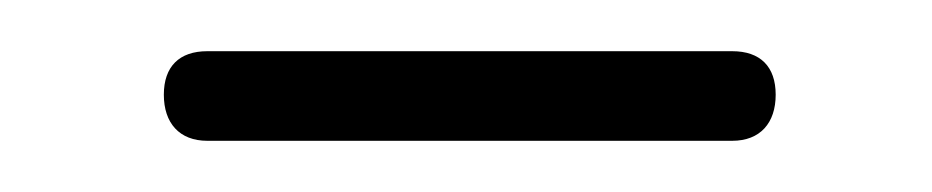

<svg xmlns="http://www.w3.org/2000/svg" viewBox="-20 -311 364 75"><path d="M163 -291H61C50 -291 44 -285 44 -274C44 -263 50 -256 61 -256H163H266C277 -256 283 -263 283 -274C283 -285 277 -291 266 -291Z"/></svg>

Font: GenSenRounded2 TW EL
Style: Regular
Weight: 250
Version: Version 2.100;PS 2.1;hotconv 16.6.51;makeotf.lib2.5.65220 DE